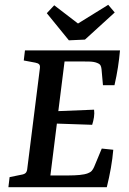

<svg xmlns="http://www.w3.org/2000/svg" viewBox="-20 -780 539 800"><path d="M409 -425 403 -492Q402 -502 398.5 -508Q395 -514 384 -518Q372 -523 352.5 -523.5Q333 -524 316 -524H249L223 -317L372 -323Q374 -308 371.5 -291.5Q369 -275 364 -260L217 -265L190 -49H267Q291 -49 312 -51Q333 -53 346 -58Q357 -62 362.5 -68.5Q368 -75 372 -84L404 -161L452 -156Q449 -120 442 -80Q435 -40 425 0H15L20 -42L69 -52Q82 -54 87.5 -60Q93 -66 94 -80L146 -494Q148 -507 143 -512Q138 -517 127 -519L79 -528L84 -570H480Q477 -536 471.5 -500Q466 -464 457 -425ZM458 -728 334 -615 267 -612 175 -725 206 -758 305 -682 431 -760Z"/></svg>

Font: Rasa Medium
Style: Italic
Weight: 500
Italic angle: -7.10001°
Designer: Anna Giedrys (Yrsa+Rasa design), David Brezina (Yrsa art-direction, Rasa art-direction, design)
Foundry: Rosetta Type Foundry
Version: Version 2.004